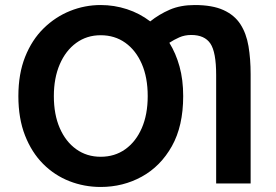

<svg xmlns="http://www.w3.org/2000/svg" viewBox="-20 -729 1098 763"><path d="M380 14Q315 14 256 -9Q197 -32 151.5 -77.5Q106 -123 79.5 -190.5Q53 -258 53 -347Q53 -436 80 -503.5Q107 -571 153.5 -616.5Q200 -662 258.5 -685.5Q317 -709 380 -709Q434 -709 484.5 -692.5Q535 -676 577 -644Q612 -672 654.5 -690.5Q697 -709 754 -709Q824 -709 868 -689Q912 -669 935.5 -632.5Q959 -596 967.5 -545.5Q976 -495 976 -434V0H839V-431Q839 -522 816 -556Q793 -590 740 -590Q714 -590 692.5 -580.5Q671 -571 653 -559Q679 -517 693.5 -464.5Q708 -412 708 -347Q708 -228 663 -148Q618 -68 543.5 -27Q469 14 380 14ZM380 -106Q436 -106 478 -136Q520 -166 543.5 -220Q567 -274 567 -347Q567 -421 543.5 -475Q520 -529 478 -559Q436 -589 380 -589Q325 -589 283 -558.5Q241 -528 217.5 -473.5Q194 -419 194 -347Q194 -274 217.5 -220Q241 -166 283 -136Q325 -106 380 -106Z"/></svg>

Font: Ubuntu Sans
Style: Bold
Weight: 700
Designer: Dalton Maag Ltd
Foundry: Dalton Maag Ltd
Version: Version 1.006; ttfautohint (v1.8.4.7-5d5b)